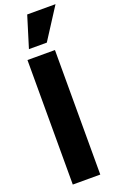

<svg xmlns="http://www.w3.org/2000/svg" viewBox="-199 -1122 731 1173"><g transform="rotate(-20 166.5 -536.0)"><path d="M86.9 -869.1 149.4 -1071.8H333.5L203.1 -869.1ZM55.7 0V-809.6H234.4V0Z"/></g></svg>

Font: Oswald
Style: Heavy
Weight: 800
Designer: Vernon Adams
Foundry: Vernon Adams
Version: 3.0; ttfautohint (v0.95) -l 8 -r 50 -G 200 -x 0 -w "G" -W -c